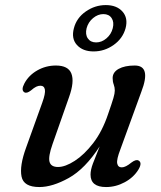

<svg xmlns="http://www.w3.org/2000/svg" viewBox="-20 -726 632 756"><path d="M525.5 -94Q541 -85.5 525.5 -59Q506.5 -27.5 471.2 -8.5Q436 10.5 397.5 10.5Q336.5 10.5 336.5 -38.5Q336.5 -57 346 -82.5Q355.5 -108 372.5 -149.5Q315 -61 250.8 -25.2Q186.5 10.5 135 10.5Q73 10.5 64.8 -31Q56.5 -72.5 82.5 -144L146.5 -322Q159.5 -358 156.8 -373.2Q154 -388.5 139 -388.5Q131 -388.5 122.5 -384.5Q114 -380.5 102 -370Q85.5 -357 76 -362.5Q62 -371 76 -397.5Q93 -429.5 126.8 -448.8Q160.5 -468 200 -468Q249 -468 261.2 -436Q273.5 -404 252 -344L187 -159Q169.5 -109.5 175 -89Q180.5 -68.5 208.5 -68.5Q237 -68.5 274.5 -92.8Q312 -117 347.5 -163.2Q383 -209.5 405.5 -276.5Q421 -321 426.5 -339.8Q432 -358.5 432 -369.5Q432 -382 427.8 -393.2Q423.5 -404.5 423.5 -418.5Q423.5 -441.5 447.2 -454.8Q471 -468 510.5 -468Q576.5 -468 536.5 -364.5L454 -138Q438.5 -98 441.5 -82.5Q444.5 -67 459.5 -67Q474.5 -67 497.5 -86Q515.5 -99.5 525.5 -94ZM348.5 -523.5Q306 -523.5 283 -548.8Q260 -574 271 -615Q281.5 -655.5 317.8 -680.8Q354 -706 396.5 -706Q439.5 -706 462.2 -680.5Q485 -655 474.5 -615Q463.5 -574.5 427.5 -549Q391.5 -523.5 348.5 -523.5ZM387 -670.5Q365.5 -670.5 346.5 -654.8Q327.5 -639 321 -615Q315 -590.5 325.8 -574.8Q336.5 -559 358.5 -559Q380.5 -559 399.2 -575Q418 -591 424 -615Q430 -639 419.5 -654.8Q409 -670.5 387 -670.5Z"/></svg>

Font: Fraunces 9pt S050
Style: Italic
Weight: 400
Italic angle: -16°
Version: Version 1.000; ttfautohint (v1.8.3)